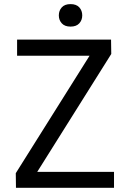

<svg xmlns="http://www.w3.org/2000/svg" viewBox="-20 -901 640 921"><path d="M526.9 -76.7V0H56.6L55.7 -70.3L409.7 -633.8H62V-710.9H512.7L513.7 -642.1L158.7 -76.7ZM262.2 -827.1Q262.2 -850.1 276.4 -865.7Q290.5 -881.3 318.4 -881.3Q346.2 -881.3 360.4 -865.7Q374.5 -850.1 374.5 -827.1Q374.5 -804.7 360.4 -789.1Q346.2 -773.4 318.4 -773.4Q290.5 -773.4 276.4 -789.1Q262.2 -804.7 262.2 -827.1Z"/></svg>

Font: RobotoMono-Regular
Style: Regular
Weight: 400
Designer: Google
Version: Version 2.000985; 2015; ttfautohint (v1.3)